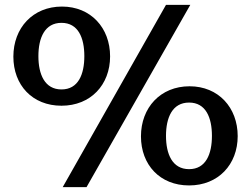

<svg xmlns="http://www.w3.org/2000/svg" viewBox="-20 -756 1030 790"><path d="M238 14H336L763 -736H663ZM560 -195C560 -78 638 7 758 7C878 7 958 -79 958 -196C958 -313 879 -401 760 -401C640 -401 560 -313 560 -195ZM663 -197C663 -272 689 -334 758 -334C827 -334 852 -272 852 -197C852 -122 827 -60 758 -60C689 -60 663 -122 663 -197ZM35 -523C35 -406 113 -321 233 -321C353 -321 433 -407 433 -524C433 -641 354 -729 235 -729C115 -729 35 -641 35 -523ZM138 -525C138 -600 164 -662 233 -662C302 -662 327 -600 327 -525C327 -450 302 -388 233 -388C164 -388 138 -450 138 -525Z"/></svg>

Font: Perun
Style: Bold
Weight: 700
Foundry: Copyright (c) Stefan Peev, Context Ltd, 2016
Version: Version 1.089